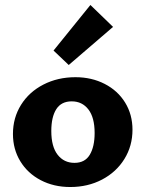

<svg xmlns="http://www.w3.org/2000/svg" viewBox="-20 -743 584 771"><path d="M32 -205Q32 -270 64.5 -322Q97 -374 154.5 -403.5Q212 -433 283 -433Q348 -433 400.5 -406Q453 -379 482.5 -331Q512 -283 512 -222Q512 -157 479.5 -104.5Q447 -52 390 -22Q333 8 262 8Q196 8 143.5 -19.5Q91 -47 61.5 -95.5Q32 -144 32 -205ZM360 -209Q360 -271 335 -303.5Q310 -336 268 -336Q226 -336 206 -304.5Q186 -273 186 -217Q186 -154 211.5 -121.5Q237 -89 279 -89Q321 -89 340.5 -121.5Q360 -154 360 -209ZM195 -540 343 -723 434 -635 256 -482Z"/></svg>

Font: Ysabeau Ultrabold
Style: Regular
Weight: 800
Designer: Christian Thalmann (Catharsis Fonts)
Version: Version 0.003